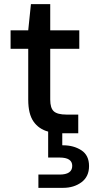

<svg xmlns="http://www.w3.org/2000/svg" viewBox="-20 -642 449 925"><path d="M165 263V199H267Q328 199 328 157Q328 117 267 117H212V-8Q167 -20 141.5 -56.5Q116 -93 116 -162V-407H31V-496H116L129 -622H222V-496H362V-407H222V-162Q222 -121 239.5 -105.5Q257 -90 300 -90H357V0H280V58Q282 58 284 58Q335 58 372 82Q409 106 409 158Q409 209 372.5 236Q336 263 284 263Z"/></svg>

Font: Ultramarine Medium
Style: Regular
Weight: 500
Designer: Colophon Foundry, Jonny Pinhorn
Foundry: Colophon Foundry
Version: Version 1.200; ttfautohint (v1.8.3)